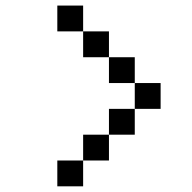

<svg xmlns="http://www.w3.org/2000/svg" viewBox="-20 -656 676 676"><path d="M272.7 -545.5V-636.4H181.8V-545.5ZM272.7 -545.5V-454.5H363.6V-545.5ZM363.6 -454.5V-363.6H454.5V-454.5ZM272.7 -181.8V-90.9H363.6V-181.8ZM363.6 -272.7V-181.8H454.5V-272.7ZM454.5 -363.6V-272.7H545.5V-363.6ZM181.8 -90.9V0H272.7V-90.9Z"/></svg>

Font: Departure Mono
Style: Regular
Weight: 400
Monospace: yes
Designer: Helena Zhang
Version: Version 1.500;Glyphs 3.3.1 (3343)